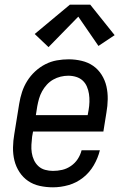

<svg xmlns="http://www.w3.org/2000/svg" viewBox="-20 -791 540 819"><path d="M206 8Q177 8 149.5 2Q122 -4 100 -19Q78 -34 63 -57Q48 -80 41.5 -106.5Q35 -133 35.5 -162Q36 -191 41 -219L62 -349Q66 -374 74 -398.5Q82 -423 96 -445.5Q110 -468 130 -486.5Q150 -505 173.5 -517Q197 -529 222.5 -533.5Q248 -538 273 -538Q301 -538 328.5 -531.5Q356 -525 377.5 -510Q399 -495 413.5 -472Q428 -449 434 -422.5Q440 -396 439.5 -367.5Q439 -339 434 -311L421 -230H121L117 -208Q115 -191 114 -173.5Q113 -156 115.5 -139.5Q118 -123 125 -108Q132 -93 144 -82Q156 -71 172.5 -66.5Q189 -62 206 -62Q226 -62 245.5 -66.5Q265 -71 282.5 -83Q300 -95 311.5 -112.5Q323 -130 328 -150H406Q398 -117 380 -86Q362 -55 334 -33Q306 -11 272.5 -1.5Q239 8 206 8ZM133 -300H354L358 -322Q361 -339 361.5 -356.5Q362 -374 359.5 -390.5Q357 -407 350.5 -422Q344 -437 332.5 -447.5Q321 -458 305 -463Q289 -468 271 -468Q255 -468 238.5 -464Q222 -460 207 -451.5Q192 -443 180 -430Q168 -417 159.5 -401.5Q151 -386 146.5 -370Q142 -354 139 -338ZM187 -590 128 -646 278 -771H365L469 -641L400 -595L314 -720Z"/></svg>

Font: Iosevka Slab Oblique
Style: Regular
Weight: 400
Italic angle: -9°
Monospace: yes
Designer: Belleve Invis
Foundry: Belleve Invis
Version: Version 11.1.1; ttfautohint (v1.8.3)